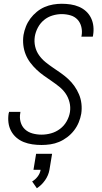

<svg xmlns="http://www.w3.org/2000/svg" viewBox="-20 -763 540 1021"><path d="M201 8Q176 8 152 4.5Q128 1 106.5 -7.5Q85 -16 67.5 -31Q50 -46 39 -66.5Q28 -87 25 -111Q22 -135 26 -160Q27 -162 27.5 -164Q28 -166 28 -168H89Q88 -167 88 -165.5Q88 -164 88 -163Q83 -138 89.5 -114.5Q96 -91 112.5 -75.5Q129 -60 152.5 -53.5Q176 -47 201 -47Q226 -47 251.5 -54Q277 -61 299 -77.5Q321 -94 334.5 -118Q348 -142 352 -167Q356 -194 349.5 -219.5Q343 -245 329 -265.5Q315 -286 295 -302Q275 -318 254.5 -332Q234 -346 213.5 -360.5Q193 -375 174.5 -392.5Q156 -410 141 -430Q126 -450 116.5 -473.5Q107 -497 104 -523.5Q101 -550 105 -577Q109 -600 118 -622.5Q127 -645 141.5 -664.5Q156 -684 175.5 -700Q195 -716 217 -725.5Q239 -735 262.5 -739Q286 -743 308 -743Q332 -743 355.5 -739.5Q379 -736 400 -727Q421 -718 437.5 -703Q454 -688 464 -667.5Q474 -647 476.5 -623.5Q479 -600 475 -576Q475 -574 474.5 -572Q474 -570 473 -568H413Q413 -569 413 -570.5Q413 -572 414 -574Q418 -597 412.5 -620Q407 -643 392 -659Q377 -675 354.5 -681.5Q332 -688 308 -688Q284 -688 259 -680.5Q234 -673 214 -656.5Q194 -640 181.5 -616.5Q169 -593 165 -568Q161 -541 167 -515.5Q173 -490 187.5 -469.5Q202 -449 221.5 -433Q241 -417 262 -403Q283 -389 303.5 -374.5Q324 -360 342.5 -343Q361 -326 375.5 -305.5Q390 -285 400 -261.5Q410 -238 413 -211.5Q416 -185 412 -158Q408 -135 398.5 -112Q389 -89 373.5 -69Q358 -49 337.5 -33.5Q317 -18 294.5 -8.5Q272 1 248 4.5Q224 8 201 8ZM176 238 151 202Q168 192 180.5 175.5Q193 159 196 140H158L172 55H257L243 140Q238 169 220 195Q202 221 176 238Z"/></svg>

Font: Iosevka SS04 Light Oblique
Style: Regular
Weight: 300
Italic angle: -9°
Monospace: yes
Designer: Belleve Invis
Foundry: Belleve Invis
Version: Version 19.0.0; ttfautohint (v1.8.4)